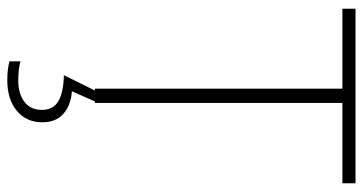

<svg xmlns="http://www.w3.org/2000/svg" viewBox="-254 -500 994 526"><g transform="rotate(90 243.0 -237.0)"><path d="M262 0H223V-678H4V-714H482V-678H262ZM315 144Q315 188 283.5 214Q252 240 200 240Q169 240 148 234V204Q170 210 201 210Q236 210 258.5 193.5Q281 177 281 145Q281 114 257 100Q233 86 186 85L228 0H258L230 63Q269 66 292 86.5Q315 107 315 144Z"/></g></svg>

Font: Noto Sans Disp ExtLt
Style: Regular
Weight: 200
Designer: Monotype Design Team
Foundry: Monotype Imaging Inc.
Version: Version 2.000;GOOG;noto-source:20170915:90ef993387c0